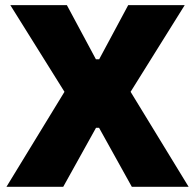

<svg xmlns="http://www.w3.org/2000/svg" viewBox="-20 -723 755 743"><path d="M4.9 0H224.6L351.6 -228.5H363.3L490.2 0H710L485.4 -367.7L694.8 -703.1H476.1L363.8 -493.7H351.1L238.8 -703.1H20L229.5 -367.7Z"/></svg>

Font: Wand UI Pro Black
Style: Regular
Weight: 900
Designer: Andreas Faust
Version: Version 1.003;FEAKit 1.0